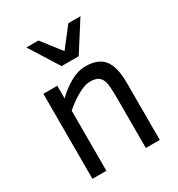

<svg xmlns="http://www.w3.org/2000/svg" viewBox="-181 -884 930 1002"><g transform="rotate(-30 284.0 -383.0)"><path d="M404.8 0V-301.8Q404.8 -375 397.5 -399.4Q390.1 -423.8 373.5 -434.8Q356.9 -445.8 325.2 -445.8Q293 -445.8 250 -421.4Q207 -397 167 -361.8V0H83V-512.2H167V-436Q202.6 -471.7 250 -499.3Q297.4 -526.9 345.2 -526.9Q419.4 -526.9 454.1 -484.6Q488.8 -442.4 488.8 -341.8V0ZM340.8 -589.8H237.8L127 -766.1H199.7L290 -649.9L379.9 -766.1H453.1Z"/></g></svg>

Font: ClearSansRegular
Style: Regular
Weight: 400
Foundry: Intel Corporation
Version: Version 1.00